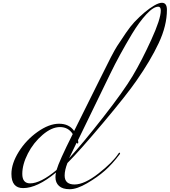

<svg xmlns="http://www.w3.org/2000/svg" viewBox="-20 -1350 1218 1378"><path d="M530 -326 476 -214Q578 -326 722.5 -511Q867 -696 932 -805Q997 -914 1065.5 -1064Q1134 -1214 1134 -1274Q1134 -1302 1116 -1302Q1081 -1302 1030 -1247Q979 -1192 927 -1106Q836 -954 772 -822L540 -344Q542 -336 542 -328Q542 -320 536 -320Q533 -320 530 -326ZM502 -388Q470 -438 410.5 -438Q351 -438 285.5 -382Q220 -326 180 -248Q140 -170 140 -102Q140 -34 196 -34Q271 -34 386 -130Q403 -191 502 -388ZM512 -410 702 -792Q790 -972 820.5 -1019Q851 -1066 883.5 -1113.5Q916 -1161 944 -1191Q1021 -1272 1086 -1310Q1120 -1330 1142 -1330Q1178 -1330 1178 -1280Q1178 -1166 1119 -1040.5Q1060 -915 960 -772Q892 -673 721.5 -470Q551 -267 464 -180Q444 -129 444 -90Q444 -26 515 -26Q586 -26 687.5 -105.5Q789 -185 830 -248Q834 -254 838 -254Q842 -254 842 -251Q842 -248 840 -244Q786 -172 732.5 -125Q679 -78 605.5 -35Q532 8 480.5 8Q429 8 403.5 -15.5Q378 -39 378 -78Q378 -96 382 -112Q247 0 146 0Q62 0 62 -102Q62 -176 114.5 -260.5Q167 -345 249.5 -403.5Q332 -462 404 -462Q476 -462 512 -410Z"/></svg>

Font: Miama
Style: Regular
Weight: 400
Italic angle: 16.5°
Designer: Linus Romer
Foundry: Linus Romer
Version: 0.32